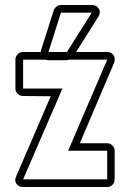

<svg xmlns="http://www.w3.org/2000/svg" viewBox="-20 -752 555 772"><path d="M196 -710Q198 -718 206.5 -725Q215 -732 225 -732H349Q369 -732 377.5 -716.5Q386 -701 375 -684L286 -543H411Q428 -543 436.5 -530Q445 -517 439 -500L301 -176H411Q423 -176 432 -167Q441 -158 441 -146V-31Q441 -18 432 -9Q423 0 411 0H73Q55 0 46 -13Q37 -26 45 -43L184 -365L73 -366Q60 -366 51 -375Q42 -384 42 -396V-512Q42 -525 51 -534Q60 -543 73 -543H143L145 -550ZM231 -396 73 -31H411V-146H254L411 -512H257Q253 -510 247 -510H174Q165 -510 162 -512H73V-396ZM175 -543H249L349 -701H225Z"/></svg>

Font: Lichte PostBus
Style: Regular
Weight: 400
Designer: Peter Wiegel
Version: Version 1.001